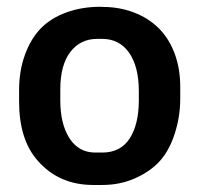

<svg xmlns="http://www.w3.org/2000/svg" viewBox="-20 -523 587 555"><path d="M255.4 -82H275.4Q328.6 -82 355 -123Q381.3 -164.1 381.3 -233.4V-259.3Q381.3 -330.1 353.3 -370.4Q325.2 -410.6 275.4 -410.6H260.7Q212.4 -410.6 183.3 -372.8Q154.3 -335 154.3 -264.2V-232.9Q154.3 -164.6 180.9 -123.3Q207.5 -82 255.4 -82ZM501 -272V-237.8Q501 -186 485.1 -136.7Q469.2 -87.4 441.9 -57.4Q414.6 -27.3 370.8 -7.8Q327.1 11.7 275.4 11.7H249.5Q150.4 11.7 88.9 -58.6Q35.2 -119.6 35.2 -229V-263.2Q35.2 -317.9 52 -364.3Q68.8 -410.6 97.4 -440.4Q126 -470.2 171.1 -486.8Q216.3 -503.4 270 -503.4L278.8 -502.9Q324.2 -502.9 366.2 -487.3Q453.6 -454.1 485.4 -366.7Q501 -324.2 501 -272Z"/></svg>

Font: Averia Sans Libre
Style: Bold
Weight: 700
Version: Version 1.002